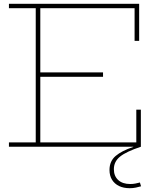

<svg xmlns="http://www.w3.org/2000/svg" viewBox="-20 -772 819 1010"><path d="M522 -391V-368H181V-391ZM697 -195H721V0H27V-23H168V-729H27V-752H712V-557H688V-729H192V-23H697ZM716 188 722 208Q709.5 211.5 694.5 214.8Q679.5 218 662 218Q630 218 606.2 206.5Q582.5 195 569.2 173.5Q556 152 556 122Q556 76 588.2 48.5Q620.5 21 681 1V-9L721 0Q644 25.5 611.5 51.8Q579 78 579 118Q579 154 601.8 175Q624.5 196 665 196Q679.5 196 692.2 193.5Q705 191 716 188Z"/></svg>

Font: Hepta Slab ExtraLight ExtraLight
Style: Regular
Weight: 250
Version: Version 1.102